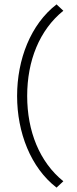

<svg xmlns="http://www.w3.org/2000/svg" viewBox="-20 -745 350 876"><path d="M238 111 269 82C160 -6 104 -147 104 -307C104 -468 160 -608 269 -696L238 -725C120 -634 58 -474 58 -307C58 -141 120 20 238 111Z"/></svg>

Font: MV Cash ExtraLight
Style: Regular
Weight: 200
Designer: Rodrigo Fuenzalida
Foundry: fragTYPE
Version: Version 1.100;Glyphs 3.1.2 (3151)